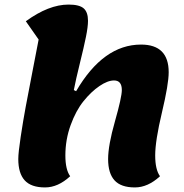

<svg xmlns="http://www.w3.org/2000/svg" viewBox="-20 -795 803 840"><path d="M177 25Q116 25 88 -6Q60 -37 60 -99Q60 -127 70.5 -196.5Q81 -266 92.5 -328Q104 -390 123.5 -490Q143 -590 149 -622L93 -702Q193 -775 280 -775Q327 -775 346 -758.5Q365 -742 365 -704Q365 -678 356 -633.5Q347 -589 329.5 -518.5Q312 -448 303 -401L313 -396Q432 -600 597 -600Q718 -600 718 -479Q718 -427 688.5 -303Q659 -179 659 -115Q659 -53 680 -24Q627 25 570 25Q509 25 481 -6Q453 -37 453 -99Q453 -159 483 -264.5Q513 -370 513 -401Q513 -443 479 -443Q451 -443 415 -418.5Q379 -394 345.5 -352.5Q312 -311 289 -247.5Q266 -184 266 -115Q266 -53 287 -24Q234 25 177 25Z"/></svg>

Font: Lemonada
Style: Bold
Weight: 700
Designer: Mohamed Gaber (Arabic), Eduardo Tunni (Latin)
Foundry: Kief Type Foundry
Version: Version 4.004